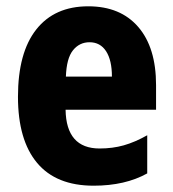

<svg xmlns="http://www.w3.org/2000/svg" viewBox="-20 -579 549 609"><path d="M260 -559Q362 -559 418.5 -493.5Q475 -428 475 -309V-231H188Q190 -108 296 -108Q337 -108 372.5 -118Q408 -128 447 -150V-29Q377 10 277 10Q158 10 97.5 -62.5Q37 -135 37 -272Q37 -412 95 -485.5Q153 -559 260 -559ZM264 -445Q232 -445 211.5 -419.5Q191 -394 189 -336H335Q335 -388 316.5 -416.5Q298 -445 264 -445Z"/></svg>

Font: Noto Sans Armenian Condensed ExtraBold
Style: Regular
Weight: 800
Width: 3
Designer: Monotype Design Team
Foundry: Monotype Imaging Inc.
Version: Version 2.008; ttfautohint (v1.8.4.7-5d5b)